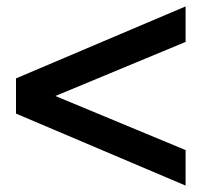

<svg xmlns="http://www.w3.org/2000/svg" viewBox="-20 -580 640 600"><path d="M30 -225V-335L560 -560V-449L153 -280L560 -111V0Z"/></svg>

Font: Tektur Medium
Style: Regular
Weight: 500
Designer: Adam Jagosz
Foundry: Adam Jagosz
Version: Version 1.005;gftools[0.9.30]